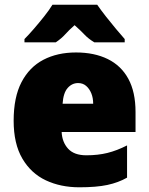

<svg xmlns="http://www.w3.org/2000/svg" viewBox="-20 -786 635 816"><path d="M303 -563Q381 -563 438 -535Q495 -507 525.5 -451Q556 -395 556 -310V-225H242Q244 -182 269.5 -154Q295 -126 347 -126Q396 -126 436.5 -136Q477 -146 520 -168V-31Q483 -10 436.5 0Q390 10 317 10Q238 10 175 -19.5Q112 -49 75 -112Q38 -175 38 -273Q38 -373 71.5 -437Q105 -501 164.5 -532Q224 -563 303 -563ZM312 -433Q286 -433 267.5 -412Q249 -391 246 -345H376Q376 -370 368 -389.5Q360 -409 346 -421Q332 -433 312 -433ZM393 -766Q409 -743 430.5 -715.5Q452 -688 473.5 -662.5Q495 -637 510 -620V-606H381Q356 -621 339 -639Q322 -657 297 -679Q272 -657 257 -640Q242 -623 217 -606H84V-620Q102 -638 124 -663.5Q146 -689 167.5 -716Q189 -743 203 -766Z"/></svg>

Font: Noto Sans Display Black
Style: Regular
Weight: 900
Designer: Monotype Design Team
Foundry: Monotype Imaging Inc.
Version: Version 2.003